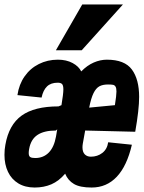

<svg xmlns="http://www.w3.org/2000/svg" viewBox="-26 -831 646 859"><path d="M-6 -138Q-6 -162.5 -2 -183Q13.5 -272.5 70.8 -313.8Q128 -355 235.5 -355L249 -360.5Q257.5 -411.5 257.5 -431Q257.5 -448.5 251.8 -454.8Q246 -461 232 -461Q201.5 -461 184.2 -444.2Q167 -427.5 160 -394.5L52 -405.5Q59 -453.5 84 -489.2Q109 -525 147.8 -544.5Q186.5 -564 233 -564Q271 -564 298.8 -549Q326.5 -534 337.5 -511.5Q364 -538.5 393.2 -551.2Q422.5 -564 452 -564Q531.5 -564 564 -520Q596.5 -476 596.5 -397.5Q596.5 -341 579 -241.5L355 -247L344.5 -188.5Q343 -179.5 343 -172Q343 -151 353.2 -140.5Q363.5 -130 380.5 -130Q410 -130 431.8 -146.8Q453.5 -163.5 458 -194.5L564 -183.5Q542 -88.5 496.5 -40.2Q451 8 384 8Q332 8 305 -7.8Q278 -23.5 265.5 -54Q237.5 -21 204 -6.5Q170.5 8 129 8Q86.5 8 56 -10.5Q25.5 -29 9.8 -62Q-6 -95 -6 -138ZM224.5 -220 230 -252.5 224 -247Q171 -247 141.5 -227.2Q112 -207.5 104.5 -165Q102.5 -155 102.5 -146.5Q102.5 -133 109 -128.5Q115.5 -124 131.5 -124Q168 -124 192 -148.2Q216 -172.5 224.5 -220ZM495 -421.5Q495 -436.5 491 -443.2Q487 -450 479.8 -451.5Q472.5 -453 457 -453Q433.5 -453 418.5 -444.8Q403.5 -436.5 392.5 -414.5Q381.5 -392.5 373 -349.5L488 -360.5Q495 -404 495 -421.5ZM224 -606 342 -811H524L339.5 -606Z"/></svg>

Font: JuliaMono Black
Style: Italic
Weight: 900
Italic angle: -9°
Monospace: yes
Designer: cormullion
Foundry: corm
Version: Version 0.057; ttfautohint (v1.8.4)